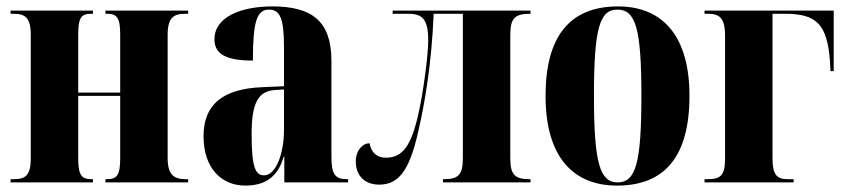

<svg xmlns="http://www.w3.org/2000/svg" viewBox="-20 -569 2637 599"><path d="M13 0H270V-10H266C235 -10 224 -21 224 -76V-270H355V-76C355 -22 345 -10 313 -10H309V0H567V-10H558C522 -10 503 -25 503 -76V-460C503 -514 522 -526 557 -526H567V-536H309V-526H313C345 -526 355 -514 355 -461V-280H224V-460C224 -514 233 -526 265 -526H270V-536H13V-526H23C58 -526 76 -514 76 -461V-76C76 -21 59 -10 23 -10H13Z M745 10C804 10 846 -14 865 -80H867V0H1066V-10H1063C1025 -10 1014 -25 1014 -81V-379C1014 -504 952 -549 830 -549C731 -549 649 -516 649 -446C649 -399 688 -380 769 -380C769 -501 781 -539 819 -539C854 -539 866 -511 866 -422V-300L798 -297C675 -292 615 -243 615 -144C615 -42 673 10 745 10ZM804 -22C777 -22 765 -46 765 -150C765 -245 784 -284 836 -288L866 -290V-164C866 -88 840 -22 804 -22Z M1163 7C1221 7 1256 -32 1284 -155C1305 -246 1326 -364 1333 -526H1424V-76C1424 -25 1411 -10 1366 -10H1362V0H1635V-10H1632C1585 -10 1572 -25 1572 -76V-461C1572 -511 1586 -526 1633 -526H1635V-536H1205V-526H1252C1291 -526 1316 -517 1316 -444C1316 -394 1299 -273 1286 -217C1264 -116 1237 -77 1184 -77C1156 -77 1138 -93 1133 -122C1111 -122 1090 -100 1090 -65C1090 -21 1118 7 1163 7Z M1905 10C2054 10 2131 -81 2131 -270C2131 -457 2047 -549 1908 -549C1759 -549 1682 -457 1682 -270C1682 -82 1766 10 1905 10ZM1907 0C1852 0 1833 -59 1833 -270C1833 -481 1851 -539 1906 -539C1963 -539 1981 -481 1981 -270C1981 -59 1963 0 1907 0Z M2178 0H2456V-10H2437C2405 -10 2390 -22 2390 -76V-526H2430C2527 -526 2560 -493 2569 -382L2571 -347H2581V-536H2178V-526H2188C2223 -526 2242 -515 2242 -458V-76C2242 -23 2230 -10 2188 -10H2178Z"/></svg>

Font: Noto Serif Display Condensed Extra
Style: Regular
Weight: 800
Width: 3
Designer: Monotype Design Team
Foundry: Monotype Imaging Inc.
Version: Version 1.900